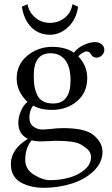

<svg xmlns="http://www.w3.org/2000/svg" viewBox="-20 -664 540 922"><path d="M111.8 -644Q119.6 -604 149.9 -579.1Q180.2 -554.2 220 -554.2Q259.8 -554.2 290.3 -578.1Q320.8 -602.1 328.1 -644L355 -631.8Q346.2 -569.8 306.6 -533.4Q267.1 -497.1 220.2 -497.1Q167 -497.1 131.1 -532.5Q95.2 -567.9 85 -631.8ZM318.8 -278.8Q318.8 -340.8 293.9 -374.5Q269 -408.2 222.2 -408.2Q142.1 -408.2 142.1 -301.8Q142.1 -273.9 145 -253.4Q147.9 -232.9 157 -211.4Q166 -189.9 185.5 -178.5Q205.1 -167 234.9 -167Q318.8 -167 318.8 -278.8ZM131.8 9.8Q101.1 46.9 101.1 104Q101.1 148.9 143.1 175Q185.1 201.2 221.2 201.2Q268.1 201.2 312 189Q356 176.8 386.5 150.9Q417 125 417 90.8Q417 71.8 406 58.8Q395 45.9 366.2 28.8Q335.4 11.7 245.1 12.2Q240.2 12.2 215.1 13.7Q189.9 15.1 171.9 15.1Q149.9 14.6 131.8 9.8ZM443.8 -387.2Q424.8 -387.2 416 -404.8Q408.2 -417 396 -417Q387.2 -417 374.5 -408.9Q361.8 -400.9 356 -393.1Q398.9 -349.1 398.9 -289.1Q398.9 -219.2 349.4 -177.7Q299.8 -136.2 230 -136.2Q174.8 -136.2 139.2 -157.2Q121.1 -132.3 121.1 -99.1Q121.1 -70.3 140.1 -56.2Q159.2 -42 185.1 -42L214.8 -43.9Q254.9 -48.8 282.2 -48.8Q388.2 -48.8 428.2 -16.1Q472.2 20 472.2 64.9Q472.2 116.7 429.7 157.5Q387.2 198.2 323.5 218Q259.8 237.8 190.9 237.8Q124 237.8 78.1 210.9Q32.2 184.1 32.2 124Q32.2 52.2 113.8 2.9Q67.9 -20 67.9 -74.2Q67.9 -101.1 79.8 -129.6Q91.8 -158.2 111.8 -174.8Q60.1 -224.6 60.1 -287.1Q60.1 -354 111.1 -396.5Q162.1 -439 231 -439Q293 -439 335 -411.1Q353 -435.1 383.1 -448.5Q413.1 -461.9 435.1 -461.9Q455.1 -461.9 468 -451.4Q481 -440.9 481 -424.8Q481 -409.7 469.5 -398.4Q458 -387.2 443.8 -387.2Z"/></svg>

Font: Linux Libertine O
Style: Regular
Weight: 400
Designer: Philipp H. Poll
Foundry: Philipp H. Poll
Version: Version 5.3.0